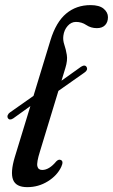

<svg xmlns="http://www.w3.org/2000/svg" viewBox="-20 -742 454 771"><path d="M11.5 -268Q8.5 -273.5 11.2 -280Q14 -286.5 20 -290.5L114.5 -357L182.5 -580Q205 -653.5 245.8 -687.5Q286.5 -721.5 343.5 -721.5Q379 -721.5 396.2 -707Q413.5 -692.5 413.5 -673Q413.5 -653 402 -641Q390.5 -629 369 -629Q345 -629 326.5 -641.5Q308 -654 285 -654Q266 -654 251.8 -638Q237.5 -622 234.5 -599Q232 -581 238.2 -562.8Q244.5 -544.5 248.2 -522Q252 -499.5 242.5 -469L227 -418L305.5 -474Q321.5 -484 328 -472.5Q334 -460.5 319 -450.5L214.5 -377L140.5 -134Q126.5 -89.5 130 -74.5Q133.5 -59.5 149.5 -59.5Q177.5 -59.5 206 -94Q215 -103 223 -100Q237 -95.5 226 -72Q209.5 -37 172 -13.8Q134.5 9.5 89.5 9.5Q44 9.5 32.5 -20.2Q21 -50 39.5 -111.5L102 -316L33 -266.5Q18 -257 11.5 -268Z"/></svg>

Font: Fraunces 72pt S050
Style: Italic
Weight: 400
Italic angle: -16°
Version: Version 1.000; ttfautohint (v1.8.3)